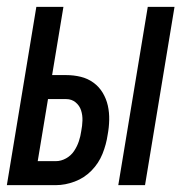

<svg xmlns="http://www.w3.org/2000/svg" viewBox="-28 -540 548 560"><path d="M317 0 403 -520H481L395 0ZM-8 0 78 -520H157L124 -321H165Q187 -321 207.5 -316Q228 -311 244.5 -299Q261 -287 271.5 -269.5Q282 -252 286.5 -232Q291 -212 290.5 -190Q290 -168 286 -147Q282 -119 271 -91.5Q260 -64 239 -42.5Q218 -21 190 -10.5Q162 0 135 0ZM82 -70H135Q150 -70 164.5 -78Q179 -86 188 -99.5Q197 -113 202 -128Q207 -143 209 -158Q212 -173 212.5 -188.5Q213 -204 208.5 -218Q204 -232 192.5 -241.5Q181 -251 165 -251H112Z"/></svg>

Font: Iosevka SS04 Oblique
Style: Regular
Weight: 400
Italic angle: -9°
Monospace: yes
Designer: Belleve Invis
Foundry: Belleve Invis
Version: Version 19.0.0; ttfautohint (v1.8.4)